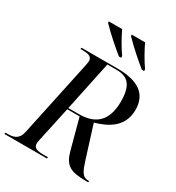

<svg xmlns="http://www.w3.org/2000/svg" viewBox="-236 -1077 1113 1211"><g transform="rotate(30 320.5 -472.0)"><path d="M364 -784H380V-797C352 -835 316 -899 295 -944H198V-934C252 -878 319 -820 364 -784ZM531 -784H547V-797C519 -835 483 -899 462 -944H365V-934C419 -878 486 -820 531 -784ZM-18 0H292L294 -10H261C219 -10 189 -16 189 -50C189 -56 191 -70 193 -78L248 -333H338L396 -117C421 -23 461 0 579 0H592L594 -10H586C542 -10 528 -48 505 -121L435 -344C517 -367 623 -414 623 -544C623 -658 548 -714 394 -714H132L130 -704H143C185 -704 215 -698 215 -664C215 -658 212 -644 211 -636L92 -77C79 -17 40 -10 -3 -10H-16ZM327 -343H250L326 -704H394C477 -704 517 -661 517 -544C517 -398 443 -343 327 -343Z"/></g></svg>

Font: Noto Serif Display
Style: Italic
Weight: 400
Italic angle: -12°
Designer: Monotype Design Team
Foundry: Monotype Imaging Inc.
Version: Version 2.009